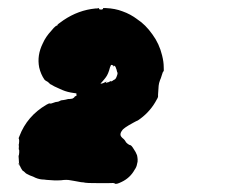

<svg xmlns="http://www.w3.org/2000/svg" viewBox="-20 -711 587 475"><path d="M26 -306V-308L27 -306Q27 -304 28 -303V-301L27 -303Q27 -304 26 -306ZM225 -691V-690Q225 -689 226 -688Q229 -687 232 -687.5Q235 -688 235 -690V-691H242Q265 -690 283 -683Q303 -676 320 -663Q340 -650 357 -626Q374 -603 381 -574Q385 -558 385 -546Q386 -534 384 -534Q383 -534 380 -524Q378 -517 376 -513Q373 -505 372.5 -499Q372 -493 371 -477Q371 -474 371 -473Q372 -471 364 -458Q348 -431 321 -413Q318 -412 309 -407Q285 -394 282 -388Q278 -383 278 -378Q278 -373 286 -367Q289 -364 290 -362Q291 -359 295.5 -355.5Q300 -352 302 -352Q305 -352 311 -342Q316 -335 319 -327Q320 -323 320.5 -317Q321 -311 319 -305Q318 -298 313 -291Q302 -271 281 -261Q267 -254 264 -257Q262 -259 250 -258Q244 -258 219 -258Q194 -258 190.5 -259Q187 -260 184 -260Q181 -260 174 -261.5Q167 -263 163 -263.5Q159 -264 154 -265Q145 -267 131 -265Q115 -264 95 -266Q89 -267 84 -267Q73 -268 62 -274Q56 -276 54 -277Q52 -278 49 -279.5Q46 -281 46 -281Q45 -281 40 -286Q38 -288 37 -288Q36 -288 32 -295Q28 -302 27 -308Q27 -312 26.5 -316.5Q26 -321 26 -323.5Q26 -326 26 -326Q27 -326 27.5 -333Q28 -340 27 -341Q26 -341 26.5 -345Q27 -349 26.5 -351Q26 -353 27 -356Q28 -363 27 -367L26 -369L28 -374Q47 -424 95 -452Q102 -456 103 -455Q106 -454 113 -457Q118 -459 121 -459Q124 -459 127.5 -461Q131 -463 132.5 -463Q134 -463 137 -463.5Q140 -464 142.5 -464.5Q145 -465 146.5 -465.5Q148 -466 148.5 -466Q149 -466 151 -466Q153 -466 155.5 -466.5Q158 -467 159 -467Q161 -468 161.5 -468.5Q162 -469 163 -469.5Q164 -470 164 -471L166 -473H167Q171 -475 169 -477V-480Q168 -480 162 -481Q147 -483 135 -488Q129 -491 126 -492Q112 -498 108 -501Q104 -503 104 -503Q104 -503 101 -506Q98 -509 95.5 -510Q93 -511 90 -514Q81 -527 77 -544Q71 -574 86 -604Q93 -620 107 -635Q110 -639 113 -642Q116 -645 118 -646.5Q120 -648 120.5 -647.5Q121 -647 121.5 -647.5Q122 -648 122 -649Q121 -650 137 -661Q174 -686 216 -690Q221 -690 222.5 -690.5Q224 -691 225 -691ZM258 -550Q255 -551 254.5 -550Q254 -549 252 -544Q248 -528 242 -520Q240 -517 238.5 -515.5Q237 -514 233 -509Q228 -504 229 -504Q234 -504 243 -509H244Q243 -508 242 -507Q241 -506 243 -506Q243 -506 245 -507Q248 -507 251 -509Q255 -511 255 -511L254 -509L256 -510Q259 -511 261 -513L263 -514Q266 -515 268 -520Q271 -527 271 -531L270 -532V-531V-532L268 -540L267 -542Q266 -547 263 -548Q261 -550 261 -547V-545L260 -548Q259 -550 258 -550Z"/></svg>

Font: TT2020 Style B
Style: Italic
Weight: 400
Italic angle: -15°
Version: Version 0.2.000